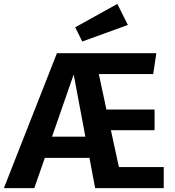

<svg xmlns="http://www.w3.org/2000/svg" viewBox="-40 -965 898 985"><path d="M616 -837 382 -752 346 -825 562 -945ZM570 -108H800V0H448L419 -155H190L136 0H-20L252 -692H762L746 -585H467L506 -403H753V-297H529ZM227 -264H398L338 -583Z"/></svg>

Font: Fira Sans SemiBold
Style: Regular
Weight: 600
Designer: bBox Type GmbH & Carrois Corporate GbR & Edenspiekermann AG
Foundry: bBox Type GmbH & Carrois Corporate GbR & Edenspiekermann AG
Version: Version 4.301;PS 004.301;hotconv 1.0.88;makeotf.lib2.5.64775